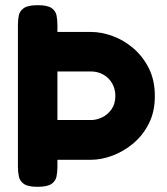

<svg xmlns="http://www.w3.org/2000/svg" viewBox="-20 -710 642 739"><path d="M124 9Q88 9 72 -2Q56 -13 52.5 -31Q49 -49 49 -68V-614Q49 -634 52.5 -651Q56 -668 72 -679Q88 -690 125 -690Q163 -690 178.5 -679Q194 -668 197.5 -651Q201 -634 201 -613V-587H331Q370 -587 413 -571.5Q456 -556 493 -524.5Q530 -493 553 -447Q576 -401 576 -340Q576 -280 553 -234.5Q530 -189 493 -158Q456 -127 413 -111Q370 -95 330 -95H201V-67Q201 -48 197.5 -30.5Q194 -13 178 -2Q162 9 124 9ZM201 -248H331Q351 -248 372.5 -258Q394 -268 409 -289Q424 -310 424 -341Q424 -368 411.5 -389.5Q399 -411 377.5 -423Q356 -435 330 -435H201Z"/></svg>

Font: Fredoka Light SemiBold
Style: Regular
Weight: 600
Version: Version 2.001